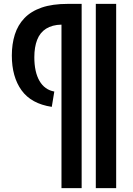

<svg xmlns="http://www.w3.org/2000/svg" viewBox="-20 -760 684 990"><path d="M474 210V-740H579V210ZM260 -288 247 -209Q141 -225 91 -294.5Q41 -364 41 -474Q41 -533 56.5 -582Q72 -631 106 -666.5Q140 -702 195 -721Q250 -740 330 -740H401V210H297V-633Q249 -632 217.5 -612Q186 -592 171.5 -554.5Q157 -517 157 -465Q157 -389 183.5 -343Q210 -297 260 -288Z"/></svg>

Font: Georama ExtraCondensed Thin SemiBold
Style: Regular
Weight: 600
Version: Version 1.001